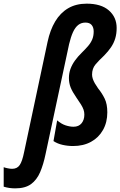

<svg xmlns="http://www.w3.org/2000/svg" viewBox="-150 -785 655 1045"><path d="M-66.9 240.2Q-83.5 240.2 -98.9 238Q-114.3 235.8 -129.9 231V125Q-121.1 128.4 -107.4 131.1Q-93.8 133.8 -84 133.8Q-56.6 133.8 -42.7 113.3Q-28.8 92.8 -19 43.9L108.9 -557.1Q122.6 -621.6 150.4 -668.2Q178.2 -714.8 220.9 -740Q263.7 -765.1 321.8 -765.1Q400.4 -765.1 442.6 -728.3Q484.9 -691.4 484.9 -632.8Q484.9 -601.6 477.3 -576.2Q469.7 -550.8 454.6 -528.3Q439.5 -505.9 417 -482.9Q389.2 -457 370.1 -434.6Q351.1 -412.1 351.1 -378.9Q351.1 -368.2 355 -356.2Q358.9 -344.2 366.2 -331.5Q373.5 -318.8 383.8 -304.2Q405.3 -277.8 419.7 -248.3Q434.1 -218.8 434.1 -173.8Q434.1 -119.1 410.6 -77.6Q387.2 -36.1 345.5 -13.2Q303.7 9.8 248 9.8Q218.3 9.8 190.4 3.4Q162.6 -2.9 141.1 -17.1L161.1 -129.9Q183.6 -110.4 206.8 -102.8Q230 -95.2 250 -95.2Q278.8 -95.2 293.9 -114Q309.1 -132.8 309.1 -161.1Q309.1 -175.8 304.7 -188.2Q300.3 -200.7 290.8 -216.3Q281.2 -231.9 265.1 -254.9Q244.1 -285.2 234.6 -308.8Q225.1 -332.5 225.1 -360.8Q225.1 -386.2 233.4 -409.4Q241.7 -432.6 257.3 -454.6Q272.9 -476.6 294.9 -498Q314.9 -517.6 329.6 -534.7Q344.2 -551.8 352.1 -570.6Q359.9 -589.4 359.9 -613.8Q359.9 -635.7 348.9 -648.9Q337.9 -662.1 314.9 -662.1Q292.5 -662.1 275.9 -649.2Q259.3 -636.2 247.3 -610.1Q235.4 -584 226.1 -544.9L98.1 53.2Q86.4 109.9 68.4 152.1Q50.3 194.3 18.6 217.3Q-13.2 240.2 -66.9 240.2Z"/></svg>

Font: Open Sans Condensed
Style: Italic
Weight: 400
Width: 3
Italic angle: -12°
Designer: Monotype Design Team
Foundry: Monotype Imaging Inc.
Version: Version 3.000